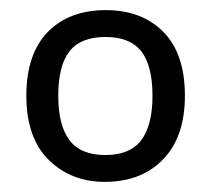

<svg xmlns="http://www.w3.org/2000/svg" viewBox="-20 -742 416 379"><path d="M345 -553Q345 -472 302 -427.5Q259 -383 187 -383Q120 -383 76 -426.5Q32 -470 32 -553Q32 -635 74 -678.5Q116 -722 189 -722Q260 -722 302.5 -679Q345 -636 345 -553ZM95 -553Q95 -495 117 -465.5Q139 -436 188 -436Q237 -436 259 -465.5Q281 -495 281 -553Q281 -612 259 -640.5Q237 -669 188 -669Q139 -669 117 -640.5Q95 -612 95 -553Z"/></svg>

Font: Noto Sans Tai Tham
Style: Regular
Weight: 400
Designer: Monotype Design Team 2013. Revised by David WIlliams 2020
Foundry: Monotype Imaging Inc.
Version: Version 2.002